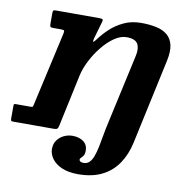

<svg xmlns="http://www.w3.org/2000/svg" viewBox="-153 -869 1217 1232"><g transform="rotate(10 456.0 -253.0)"><path d="M114 -750Q101 -750 97.8 -746.2Q94.5 -742.5 94.5 -728.5V-660Q94.5 -645.5 98 -641Q101.5 -636.5 116.5 -636.5H163Q184.5 -636.5 187.8 -632.2Q191 -628 187.5 -611.5L79 -127.5Q77 -119 75.5 -116.2Q74 -113.5 63 -113.5H-37Q-44.5 -113.5 -46.2 -110.2Q-48 -107 -48 -98.5V-16.5Q-48 -6.5 -45.2 -3.2Q-42.5 0 -33 0H232Q249.5 0 255 -5Q260.5 -10 263.5 -24L336 -363Q346.5 -412 373 -463.8Q399.5 -515.5 435.8 -560.2Q472 -605 512.5 -632.5Q553 -660 591 -660Q648 -660 664.5 -630.8Q681 -601.5 669.5 -551.5L571 -103.5Q560.5 -58 553.2 -15.5Q546 27 538.5 63Q531 99 521.2 125.8Q511.5 152.5 496.5 167.5Q481.5 182.5 459 182.5Q444.5 182.5 437.2 177.5Q430 172.5 430 166.5Q430 158.5 437.2 152.5Q444.5 146.5 451.8 135.5Q459 124.5 459 103Q459 65 431.2 44.2Q403.5 23.5 359.5 23.5Q330.5 23.5 304 36Q277.5 48.5 260.5 72Q243.5 95.5 243.5 129Q243.5 162 265 192Q286.5 222 329.2 241Q372 260 435.5 260Q527.5 260 592 227.5Q656.5 195 696.2 135.8Q736 76.5 753 -3L872 -555Q886 -619 876.2 -660Q866.5 -701 838 -724.5Q809.5 -748 766 -757.2Q722.5 -766.5 668.5 -766.5Q605.5 -766.5 555.8 -743.2Q506 -720 468.5 -685Q431 -650 404.5 -613.5Q389 -592.5 385.2 -594.2Q381.5 -596 386.5 -616.5L419.5 -730.5Q422.5 -742.5 418.5 -746.2Q414.5 -750 399.5 -750Z"/></g></svg>

Font: Besley ExtraBold
Style: Italic
Weight: 800
Italic angle: -13°
Designer: Owen Earl
Foundry: indestructible type*
Version: Version 2.001